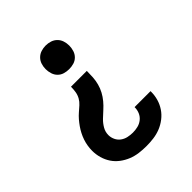

<svg xmlns="http://www.w3.org/2000/svg" viewBox="-206 -668 1012 1012"><g transform="rotate(-45 300.0 -162.5)"><path d="M301 213Q274 213 247 209.5Q220 206 195 196Q170 186 148 169.5Q126 153 111 130.5Q96 108 88.5 81.5Q81 55 81 28Q81 10 84 -8.5Q87 -27 93 -44.5Q99 -62 107.5 -78.5Q116 -95 126.5 -110Q137 -125 149 -139Q161 -153 175 -165Q189 -177 203 -189.5Q217 -202 226 -218Q235 -234 238 -252.5Q241 -271 241 -290H359Q359 -266 357.5 -243Q356 -220 350 -197.5Q344 -175 333 -154.5Q322 -134 307 -116Q292 -98 274.5 -82.5Q257 -67 240.5 -51Q224 -35 212 -14.5Q200 6 200 30Q200 48 208 65Q216 82 231 93Q246 104 264.5 108Q283 112 301 112Q320 112 338.5 107.5Q357 103 372 91Q387 79 394.5 61.5Q402 44 402 25Q402 24 402 23.5Q402 23 402 23H521Q521 24 521 25Q521 26 521 28Q521 55 513.5 81Q506 107 491 129.5Q476 152 454 169Q432 186 407 196Q382 206 355 209.5Q328 213 301 213ZM300 -362Q282 -362 265 -367Q248 -372 235.5 -384.5Q223 -397 217.5 -414.5Q212 -432 212 -450Q212 -468 217.5 -485Q223 -502 235.5 -514.5Q248 -527 265 -532.5Q282 -538 300 -538Q318 -538 335 -532.5Q352 -527 364.5 -514.5Q377 -502 382.5 -485Q388 -468 388 -450Q388 -432 382.5 -414.5Q377 -397 364.5 -384.5Q352 -372 335 -367Q318 -362 300 -362Z"/></g></svg>

Font: Iosevka Curly Extended
Style: Bold
Weight: 700
Width: 7
Monospace: yes
Designer: Belleve Invis
Foundry: Belleve Invis
Version: Version 11.1.0; ttfautohint (v1.8.3)